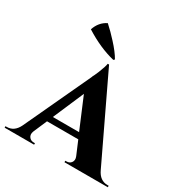

<svg xmlns="http://www.w3.org/2000/svg" viewBox="-216 -981 1078 1128"><g transform="rotate(30 323.0 -417.5)"><path d="M327 -664Q227 -688 123 -754Q142 -811 191 -835Q231 -799 266 -760Q312 -710 334 -671ZM587 -66Q613 -10 665 -10H673V0H379V-10H387Q407 -10 418 -24Q431 -41 421 -65L382 -157H170L130 -64Q121 -40 134 -24Q145 -10 165 -10H173V0H-27V-10H-19Q31 -10 57 -62L264 -506Q264 -508 268 -515L270 -521L274 -528Q282 -547 289 -562Q308 -610 310 -628H319ZM365 -196 277 -405 187 -196Z"/></g></svg>

Font: Cinzel Bold(RUS BY LYAJKA)
Style: Regular
Weight: 700
Designer: Natanael Gama
Version: Version 1.001;PS 001.001;hotconv 1.0.56;makeotf.lib2.0.21325